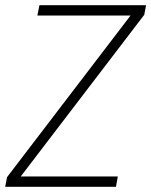

<svg xmlns="http://www.w3.org/2000/svg" viewBox="-23 -720 583 740"><path d="M-3 0 4 -37 480 -660H121L129 -700H540L533 -663L57 -40H431L424 0Z"/></svg>

Font: DM Sans 20pt ExtraLight
Style: Italic
Weight: 250
Italic angle: -10°
Version: Version 4.004;gftools[0.9.30]